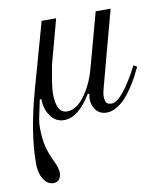

<svg xmlns="http://www.w3.org/2000/svg" viewBox="-82 -511 736 861"><g transform="rotate(-10 286.0 -81.0)"><path d="M30 182Q30 43 82 -144L166 -444H232L178 -244Q159 -144 159 -116Q159 -24 208 -24Q250 -24 287 -73Q324 -122 344 -194L412 -444H480L388 -101Q381 -76 381 -62Q381 -54 382 -48Q383 -42 385.5 -36Q388 -30 395 -27Q402 -24 411 -24Q457 -24 537 -176L552 -167Q540 -142 530 -123Q520 -104 502 -77Q484 -50 467 -32Q450 -14 427.5 -1Q405 12 383 12Q352 12 334.5 -9.5Q317 -31 317 -62Q317 -74 320 -84L313 -86Q254 12 189 12Q150 12 127 -21Q104 -54 104 -97L97 -100L79 -15Q75 4 75 24Q75 78 84.5 114.5Q94 151 111 185Q128 220 128 241Q128 258 119 270Q110 282 92 282Q71 282 56.5 265.5Q42 249 36 227.5Q30 206 30 182Z"/></g></svg>

Font: Old Standard TT
Style: Italic
Weight: 400
Italic angle: -15.2°
Designer: Alexey Kryukov <alexios@thessalonica.org.ru>
Version: Version 2.2